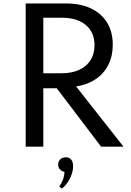

<svg xmlns="http://www.w3.org/2000/svg" viewBox="-20 -845 756 1106"><path d="M128 0V-825H362Q444 -825 504 -796.5Q564 -768 596.8 -714.8Q629.5 -661.5 629.5 -587Q629.5 -522 604 -471.5Q578.5 -421 531.2 -389Q484 -357 418.5 -347L691.5 0H562.5L307 -336.5H229.5V0ZM229.5 -423H334.5Q393.5 -423 436 -442.5Q478.5 -462 501.5 -498.2Q524.5 -534.5 524.5 -584.5Q524.5 -659 474.2 -701Q424 -743 334.5 -743H229.5ZM336.5 241.5 321.5 229Q333 214.5 341.8 192Q350.5 169.5 351.5 145Q336 142.5 325.5 131Q315 119.5 315 103.5Q315 85 327 73Q339 61 358.5 61Q378.5 61 389.8 74Q401 87 401 113.5Q401 146.5 382.8 183Q364.5 219.5 336.5 241.5Z"/></svg>

Font: Spartan Thin Medium
Style: Regular
Weight: 500
Version: Version 1.004